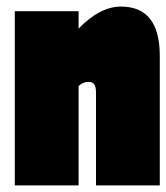

<svg xmlns="http://www.w3.org/2000/svg" viewBox="-20 -564 506 584"><path d="M466 -394V0H272V-282Q272 -299 267 -307Q262 -315 249 -315Q232 -315 219 -302V0H25V-530H219V-477Q284 -544 348 -544Q466 -544 466 -394Z"/></svg>

Font: FFF_tuoi-tre Text
Style: Regular
Weight: 700
Designer: bBox Type GmbH
Foundry: bBox Type GmbH
Version: Version 1.001